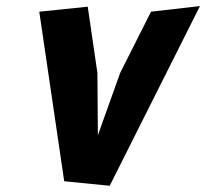

<svg xmlns="http://www.w3.org/2000/svg" viewBox="-20 -584 662 616"><path d="M292.5 -350 294 -150 365.5 -350 464.5 -546.5 621.5 -564.5 332 12 186 -2.5 106 -546.5 261.5 -562.5Z"/></svg>

Font: B612
Style: Bold Italic
Weight: 700
Italic angle: -10°
Designer: Nicolas Chauveau, Thomas Paillot, Jonathan Favre-Lamarine, Jean-Luc Vinot
Foundry: AIRBUS
Version: Version 1.008